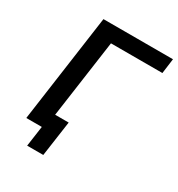

<svg xmlns="http://www.w3.org/2000/svg" viewBox="-196 -833 1012 1093"><g transform="rotate(30 310.0 -286.5)"><path d="M253 134 286 -98H197L269 -609H607L620 -707H163L64 0H166L147 134Z"/></g></svg>

Font: Brisa Sans Medium
Style: Italic
Weight: 600
Italic angle: -8°
Designer: Dalton Maag Ltd
Foundry: Dalton Maag Ltd
Version: Version 1.101;July 10, 2019;FontCreator 11.5.0.2425 64-bit